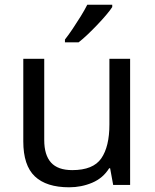

<svg xmlns="http://www.w3.org/2000/svg" viewBox="-20 -786 658 816"><path d="M533 -536V0H461L448 -71H444Q418 -29 372 -9.5Q326 10 274 10Q177 10 128 -36.5Q79 -83 79 -185V-536H168V-191Q168 -127 197 -95Q226 -63 287 -63Q376 -63 410.5 -113Q445 -163 445 -257V-536ZM457 -756Q448 -742 431 -722Q414 -702 393.5 -680.5Q373 -659 352.5 -639.5Q332 -620 314 -606H256V-618Q271 -637 288.5 -663Q306 -689 323 -716.5Q340 -744 351 -766H457Z"/></svg>

Font: Noto Sans Ol Chiki
Style: Regular
Weight: 400
Designer: Monotype Design Team, Lewis McGuffie
Foundry: Monotype Imaging Inc.
Version: Version 2.003